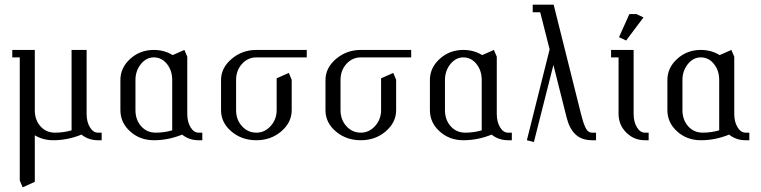

<svg xmlns="http://www.w3.org/2000/svg" viewBox="-20 -596 3236 816"><path d="M32.2 -352.1V-383.8H127.9V-127.9Q127.9 -86.4 151.9 -59.3Q175.8 -32.2 213.9 -32.2Q250 -32.2 284.2 -42V-383.8H348.1V-111.8Q348.1 -78.1 362.1 -55.2Q376 -32.2 396 -32.2H412.1V0H396Q356.4 0 326.2 -23.9Q267.6 0 206.1 0Q163.1 0 127.9 -21V176.8L76.2 200.2L64 170.9V-352.1Z M491.7 -127.9V-255.9Q491.7 -308.1 533.4 -345.9Q575.2 -383.8 633.8 -383.8Q678.2 -383.8 713.9 -361.8L763.7 -383.8L775.9 -355V-111.8Q775.9 -78.1 789.8 -55.2Q803.7 -32.2 823.7 -32.2H839.8V0H823.7Q784.2 0 753.9 -23.9Q695.3 0 633.8 0Q574.7 0 533.2 -37.4Q491.7 -74.7 491.7 -127.9ZM555.7 -127.9Q555.7 -86.9 579.8 -59.6Q604 -32.2 642.1 -32.2Q677.7 -32.2 711.9 -42V-255.9Q711.9 -296.4 689.5 -324.2Q667 -352.1 633.8 -352.1Q601.6 -352.1 578.6 -323.5Q555.7 -294.9 555.7 -255.9Z M919.4 -127.9V-255.9Q919.4 -307.6 964.4 -345.7Q1009.3 -383.8 1069.8 -383.8H1283.7V-352.1H1069.8Q1033.2 -352.1 1008.3 -324.2Q983.4 -296.4 983.4 -255.9V-127.9Q983.4 -87.4 1008.3 -59.8Q1033.2 -32.2 1069.8 -32.2Q1105 -32.2 1130.4 -60.5Q1155.8 -88.9 1155.8 -127.9V-263.2L1207.5 -286.1L1219.7 -256.8V-127.9Q1219.7 -75.7 1175.5 -37.8Q1131.3 0 1069.8 0Q1007.3 0 963.4 -37.4Q919.4 -74.7 919.4 -127.9Z M1363.3 -127.9V-255.9Q1363.3 -307.6 1408.2 -345.7Q1453.1 -383.8 1513.7 -383.8H1727.5V-352.1H1513.7Q1477.1 -352.1 1452.1 -324.2Q1427.2 -296.4 1427.2 -255.9V-127.9Q1427.2 -87.4 1452.1 -59.8Q1477.1 -32.2 1513.7 -32.2Q1548.8 -32.2 1574.2 -60.5Q1599.6 -88.9 1599.6 -127.9V-263.2L1651.4 -286.1L1663.6 -256.8V-127.9Q1663.6 -75.7 1619.4 -37.8Q1575.2 0 1513.7 0Q1451.2 0 1407.2 -37.4Q1363.3 -74.7 1363.3 -127.9Z M1807.1 -127.9V-255.9Q1807.1 -308.1 1848.9 -345.9Q1890.6 -383.8 1949.2 -383.8Q1993.7 -383.8 2029.3 -361.8L2079.1 -383.8L2091.3 -355V-111.8Q2091.3 -78.1 2105.2 -55.2Q2119.1 -32.2 2139.2 -32.2H2155.3V0H2139.2Q2099.6 0 2069.3 -23.9Q2010.7 0 1949.2 0Q1890.1 0 1848.6 -37.4Q1807.1 -74.7 1807.1 -127.9ZM1871.1 -127.9Q1871.1 -86.9 1895.3 -59.6Q1919.4 -32.2 1957.5 -32.2Q1993.2 -32.2 2027.3 -42V-255.9Q2027.3 -296.4 2004.9 -324.2Q1982.4 -352.1 1949.2 -352.1Q1917 -352.1 1894 -323.5Q1871.1 -294.9 1871.1 -255.9Z M2219.2 0 2315.9 -386.2 2275.9 -543.9H2244.1V-576.2H2333L2449.2 -111.8Q2454.6 -91.3 2458 -80.3Q2461.4 -69.3 2467 -56.4Q2472.7 -43.5 2480 -37.8Q2487.3 -32.2 2497.1 -32.2H2513.2V0H2497.1Q2452.1 0 2426 -24.7Q2399.9 -49.3 2388.2 -96.2L2332 -319.8L2249 7.8Z M2577.1 -352.1V-383.8H2672.9V-111.8Q2672.9 -78.1 2686.8 -55.2Q2700.7 -32.2 2720.7 -32.2H2736.8V0H2720.7Q2674.3 0 2641.6 -32.7Q2608.9 -65.4 2608.9 -111.8V-352.1ZM2610.8 -438 2654.8 -536.1H2685.1L2714.8 -522L2641.1 -423.8Z M2816.4 -127.9V-255.9Q2816.4 -308.1 2858.2 -345.9Q2899.9 -383.8 2958.5 -383.8Q3002.9 -383.8 3038.6 -361.8L3088.4 -383.8L3100.6 -355V-111.8Q3100.6 -78.1 3114.5 -55.2Q3128.4 -32.2 3148.4 -32.2H3164.6V0H3148.4Q3108.9 0 3078.6 -23.9Q3020 0 2958.5 0Q2899.4 0 2857.9 -37.4Q2816.4 -74.7 2816.4 -127.9ZM2880.4 -127.9Q2880.4 -86.9 2904.5 -59.6Q2928.7 -32.2 2966.8 -32.2Q3002.4 -32.2 3036.6 -42V-255.9Q3036.6 -296.4 3014.2 -324.2Q2991.7 -352.1 2958.5 -352.1Q2926.3 -352.1 2903.3 -323.5Q2880.4 -294.9 2880.4 -255.9Z"/></svg>

Font: Gawaa
Style: Regular
Weight: 400
Designer: T. Christopher White
Version: Version 1.0